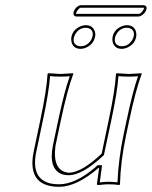

<svg xmlns="http://www.w3.org/2000/svg" viewBox="-20 -717 590 747"><path d="M363.8 -64Q278.3 9.8 210 9.8Q105 9.8 106 -85.4Q106.4 -105 110.8 -126L136.7 -249Q161.6 -366.2 165 -429.2L168 -432.1Q169.9 -432.1 215.3 -429.2L264.6 -432.1L265.1 -429.2Q242.2 -368.7 216.8 -249L195.8 -149.9Q183.1 -51.3 247.6 -44.9Q297.4 -45.4 375.5 -119.1L402.8 -249Q427.7 -366.2 431.2 -429.2L433.6 -432.1Q435.5 -432.1 481 -429.2L530.8 -432.1L531.2 -429.2Q508.3 -368.7 482.9 -249L470.7 -191.9Q449.2 -90.3 446.8 0L444.3 2.9Q425.3 0 400.4 0Q388.2 0 365.2 2.9Q356.4 2.9 356.9 0L365.7 -64ZM418 -573.2Q424.3 -603.5 455.1 -615.2Q464.4 -619.1 473.6 -619.1Q502 -619.1 509.3 -592.8Q511.7 -582.5 509.8 -573.2Q503.4 -543 472.7 -530.8Q463.4 -526.9 454.1 -526.9Q425.8 -526.9 418.5 -553.2Q416 -563.5 418 -573.2ZM257.8 -573.2Q264.2 -603.5 294.9 -615.2Q304.2 -619.1 313.5 -619.1Q341.8 -619.1 349.6 -592.8Q352.1 -582.5 349.6 -573.2Q343.3 -543 312.5 -530.8Q303.2 -526.9 293.9 -526.9Q265.6 -526.9 258.3 -553.2Q255.9 -563.5 257.8 -573.2ZM520 -652.8H275.9Q264.2 -654.3 266.1 -668Q269.5 -685.1 285.6 -694.3Q290.5 -696.8 294.4 -696.8H539.1Q551.8 -695.3 550.3 -683.1Q546.4 -665 528.8 -655.8Q523.9 -653.3 520 -652.8ZM356.9 -71.8 359.9 -74.2H377L368.2 -7.3Q388.7 -9.8 400.4 -9.8Q419.4 -9.8 437 -7.8Q440.9 -98.6 460.9 -193.8L473.1 -251Q497.1 -364.3 517.1 -420.4Q500 -418.9 481 -418.9Q457 -418.9 440.9 -420.9Q436.5 -358.4 412.6 -247.1L384.3 -113.8L382.3 -111.8Q300.8 -35.6 247.6 -35.2Q197.8 -35.2 184.6 -80.6Q181.2 -94.2 181.2 -109.4Q181.6 -128.9 186 -151.9L207 -251Q231 -364.3 251.5 -420.4Q234.4 -418.9 215.3 -418.9Q191.4 -418.9 174.8 -420.9Q170.4 -358.9 146.5 -247.1L120.6 -124Q100.1 -20.5 177.7 -2.9Q192.9 0 210 0Q272.9 0 350.1 -65.4Q354 -69.3 356.9 -71.8ZM427.7 -570.8Q422.4 -546.4 443.4 -538.6Q448.7 -537.1 454.1 -537.1Q480 -537.1 495.1 -562.5Q498.5 -569.3 500 -575.2Q505.4 -599.6 484.4 -607.4Q479 -608.9 473.6 -608.9Q447.8 -608.9 432.6 -583.5Q429.2 -576.7 427.7 -570.8ZM267.6 -570.8Q262.2 -546.4 283.2 -538.6Q288.6 -537.1 293.9 -537.1Q319.8 -537.1 335 -562.5Q338.4 -569.3 339.8 -575.2Q345.2 -599.6 324.2 -607.4Q318.8 -608.9 313.5 -608.9Q287.6 -608.9 272.5 -583.5Q269 -576.7 267.6 -570.8ZM520 -663.1Q528.3 -663.1 537.6 -678.7Q539.6 -682.6 540.5 -685.1V-687H539.1H294.4Q288.1 -687 278.8 -672.4Q276.4 -668.5 275.9 -666Q275.9 -664.1 275.9 -663.1Z"/></svg>

Font: Linux Biolinum Outline O
Style: Italic
Weight: 400
Italic angle: -12°
Designer: Philipp H. Poll
Foundry: Philipp H. Poll
Version: Version 0.6.2